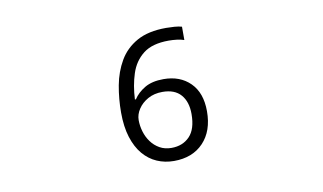

<svg xmlns="http://www.w3.org/2000/svg" viewBox="-63 -790 1397 831"><g transform="rotate(-10 635.0 -374.5)"><path d="M640.1 -145.5Q610.8 -145.5 588.4 -158.2Q565.9 -170.9 550.8 -191.7Q535.6 -212.4 528.1 -237.8Q520.5 -263.2 520.5 -288.6Q520.5 -313.5 535.9 -336.9Q551.3 -360.4 578.6 -375.7Q606 -391.1 642.6 -391.1Q696.3 -391.1 723.4 -360.1Q750.5 -329.1 750.5 -275.4Q750.5 -209 720 -177.2Q689.5 -145.5 640.1 -145.5ZM641.1 -87.9Q722.7 -87.9 770.5 -138.2Q818.4 -188.5 818.4 -275.4Q818.4 -356.4 773.9 -400.6Q729.5 -444.8 656.7 -444.8Q606.4 -444.8 574.2 -425.8Q542 -406.7 524.4 -379.4H520Q522.9 -440.4 539.6 -491.7Q556.2 -543 595.9 -574Q635.7 -605 708 -605Q725.6 -605 743.7 -602.8Q761.7 -600.6 775.4 -595.7V-654.3Q762.7 -658.2 742.9 -659.7Q723.1 -661.1 706.5 -661.1Q627.9 -661.1 577.9 -633.1Q527.8 -605 500.2 -557.6Q472.7 -510.3 461.9 -452.1Q451.2 -394 451.2 -334Q451.2 -271.5 465.8 -225.1Q480.5 -178.7 506.3 -148.2Q532.2 -117.7 566.7 -102.8Q601.1 -87.9 641.1 -87.9Z"/></g></svg>

Font: Noto Emoji
Style: Regular
Weight: 400
Version: Version 3.003